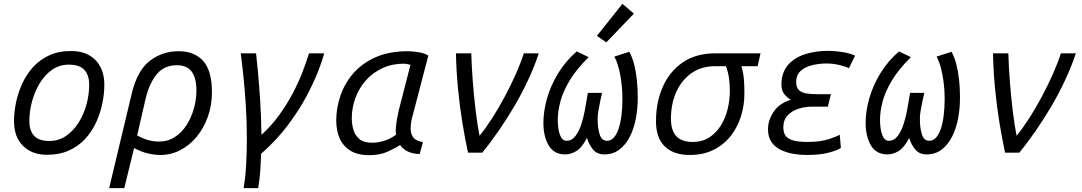

<svg xmlns="http://www.w3.org/2000/svg" viewBox="-20 -796 5640 1001"><path d="M225 11Q147 11 100 -35.5Q53 -82 53 -165Q53 -209 63 -259Q73 -309 94.5 -357Q116 -405 150.5 -444Q185 -483 234.5 -506.5Q284 -530 350 -530Q433 -530 478.5 -482Q524 -434 524 -354Q524 -309 514 -259Q504 -209 482.5 -161Q461 -113 426 -74Q391 -35 341 -12Q291 11 225 11ZM237 -61Q286 -61 324.5 -87.5Q363 -114 390 -157Q417 -200 431 -251.5Q445 -303 445 -354Q445 -404 420 -431.5Q395 -459 339 -459Q290 -459 252 -432.5Q214 -406 187.5 -362.5Q161 -319 147 -267.5Q133 -216 133 -165Q133 -115 158 -88Q183 -61 237 -61Z M549 185 668 -313Q697 -430 762 -479.5Q827 -529 911 -529Q994 -529 1039.5 -478Q1085 -427 1085 -316Q1085 -247 1063.5 -187Q1042 -127 1005 -82.5Q968 -38 919.5 -13Q871 12 817 12Q786 12 751.5 4Q717 -4 679 -24L628 185ZM808 -58Q855 -58 891.5 -81.5Q928 -105 953 -144.5Q978 -184 991 -231Q1004 -278 1004 -324Q1004 -389 979.5 -422.5Q955 -456 902 -456Q837 -456 798.5 -410.5Q760 -365 740 -285L695 -90Q727 -72 755 -65Q783 -58 808 -58Z M1250 185Q1260 126 1263.5 60Q1267 -6 1267 -76Q1267 -163 1261.5 -248Q1256 -333 1248.5 -404Q1241 -475 1235 -518H1315Q1318 -494 1324 -430Q1330 -366 1336 -278Q1342 -190 1343 -93Q1395 -140 1435.5 -196Q1476 -252 1506.5 -310Q1537 -368 1557.5 -421.5Q1578 -475 1591 -518H1670Q1662 -485 1639.5 -426.5Q1617 -368 1578 -294.5Q1539 -221 1480.5 -143Q1422 -65 1341 6Q1340 54 1336.5 99Q1333 144 1326 185Z M1905 13Q1844 13 1806 -11Q1768 -35 1750.5 -75.5Q1733 -116 1733 -168Q1733 -232 1754.5 -296Q1776 -360 1821 -412.5Q1866 -465 1937 -497Q2008 -529 2106 -529Q2127 -529 2160.5 -524Q2194 -519 2213 -506L2135 -207Q2128 -184 2124.5 -164.5Q2121 -145 2121 -125Q2121 -97 2135 -79Q2149 -61 2185 -55L2168 7Q2131 6 2105.5 -6.5Q2080 -19 2066 -40Q2042 -24 2001.5 -5.5Q1961 13 1905 13ZM1920 -52Q1953 -52 1986 -63Q2019 -74 2045 -94Q2042 -108 2044 -131.5Q2046 -155 2050.5 -179.5Q2055 -204 2059 -221L2120 -458Q2118 -459 2105 -461.5Q2092 -464 2086 -464Q2024 -464 1973.5 -440.5Q1923 -417 1887.5 -377Q1852 -337 1833 -285.5Q1814 -234 1814 -178Q1814 -151 1822 -121.5Q1830 -92 1852.5 -72Q1875 -52 1920 -52Z M2420 0Q2405 -69 2391 -154Q2377 -239 2368 -332Q2359 -425 2357 -518H2437Q2439 -449 2445 -370.5Q2451 -292 2460 -218Q2469 -144 2480 -88Q2512 -127 2546 -180Q2580 -233 2611.5 -292Q2643 -351 2669 -409.5Q2695 -468 2711 -518H2789Q2768 -454 2736 -384.5Q2704 -315 2664 -246.5Q2624 -178 2580.5 -115Q2537 -52 2494 0Z M2927 9Q2868 9 2840.5 -38Q2813 -85 2813 -155Q2813 -216 2832 -283Q2851 -350 2890 -414Q2929 -478 2987 -528L3049 -498Q2984 -434 2949 -375Q2914 -316 2901 -265Q2888 -214 2888 -172Q2888 -123 2899.5 -92.5Q2911 -62 2934 -62Q2961 -62 2980 -87Q2999 -112 3010.5 -147.5Q3022 -183 3028.5 -218Q3035 -253 3038 -272L3045 -312H3119L3110 -272Q3105 -250 3100 -220.5Q3095 -191 3096 -171Q3096 -128 3106.5 -95Q3117 -62 3145 -62Q3165 -62 3180 -78.5Q3195 -95 3205 -124.5Q3215 -154 3220 -194Q3225 -234 3225 -280Q3225 -345 3213.5 -406Q3202 -467 3183 -501L3261 -526Q3276 -499 3285.5 -462.5Q3295 -426 3300 -382Q3305 -338 3305 -287Q3305 -231 3295 -178Q3285 -125 3263.5 -83Q3242 -41 3209 -16Q3176 9 3131 9Q3093 9 3071.5 -17Q3050 -43 3040 -77Q3014 -26 2985 -8.5Q2956 9 2927 9ZM3141 -575 3092 -609 3225 -776 3285 -725Z M3576 12Q3491 12 3445.5 -33Q3400 -78 3400 -163Q3400 -263 3435.5 -343.5Q3471 -424 3540 -471Q3609 -518 3709 -518H3945L3930 -451H3845Q3855 -420 3858 -386.5Q3861 -353 3861 -309Q3861 -247 3843 -189.5Q3825 -132 3789 -86.5Q3753 -41 3699.5 -14.5Q3646 12 3576 12ZM3591 -56Q3642 -56 3678.5 -80Q3715 -104 3739 -143Q3763 -182 3774 -229Q3785 -276 3785 -321Q3785 -356 3781 -386.5Q3777 -417 3765 -451H3709Q3637 -451 3585.5 -415Q3534 -379 3506 -317Q3478 -255 3478 -176Q3478 -117 3505.5 -86.5Q3533 -56 3591 -56Z M4184 12Q4151 12 4116 6Q4081 0 4051 -14.5Q4021 -29 4002.5 -55Q3984 -81 3984 -122Q3984 -170 4014 -214Q4044 -258 4103 -276Q4087 -284 4070.5 -303.5Q4054 -323 4054 -354Q4054 -416 4086.5 -455Q4119 -494 4174.5 -512.5Q4230 -531 4300 -531Q4341 -530 4376 -524Q4411 -518 4438 -506L4406 -440Q4393 -448 4358.5 -456.5Q4324 -465 4289 -465Q4252 -465 4215.5 -456.5Q4179 -448 4155 -427Q4131 -406 4131 -368Q4131 -340 4145 -326.5Q4159 -313 4183 -309Q4207 -305 4236 -305H4312L4296 -240H4215Q4179 -240 4144.5 -229.5Q4110 -219 4087 -195Q4064 -171 4064 -132Q4064 -105 4075.5 -88.5Q4087 -72 4115 -64Q4143 -56 4190 -56Q4257 -56 4301 -70.5Q4345 -85 4358 -94L4364 -25Q4350 -14 4304 -1Q4258 12 4184 12Z M4607 9Q4548 9 4520.5 -38Q4493 -85 4493 -155Q4493 -216 4512 -283Q4531 -350 4570 -414Q4609 -478 4667 -528L4729 -498Q4664 -434 4629 -375Q4594 -316 4581 -265Q4568 -214 4568 -172Q4568 -123 4579.5 -92.5Q4591 -62 4614 -62Q4641 -62 4660 -87Q4679 -112 4690.5 -147.5Q4702 -183 4708.5 -218Q4715 -253 4718 -272L4725 -312H4799L4790 -272Q4785 -250 4780 -220.5Q4775 -191 4776 -171Q4776 -128 4786.5 -95Q4797 -62 4825 -62Q4845 -62 4860 -78.5Q4875 -95 4885 -124.5Q4895 -154 4900 -194Q4905 -234 4905 -280Q4905 -345 4893.5 -406Q4882 -467 4863 -501L4941 -526Q4956 -499 4965.5 -462.5Q4975 -426 4980 -382Q4985 -338 4985 -287Q4985 -231 4975 -178Q4965 -125 4943.5 -83Q4922 -41 4889 -16Q4856 9 4811 9Q4773 9 4751.5 -17Q4730 -43 4720 -77Q4694 -26 4665 -8.5Q4636 9 4607 9Z M5220 0Q5205 -69 5191 -154Q5177 -239 5168 -332Q5159 -425 5157 -518H5237Q5239 -449 5245 -370.5Q5251 -292 5260 -218Q5269 -144 5280 -88Q5312 -127 5346 -180Q5380 -233 5411.5 -292Q5443 -351 5469 -409.5Q5495 -468 5511 -518H5589Q5568 -454 5536 -384.5Q5504 -315 5464 -246.5Q5424 -178 5380.5 -115Q5337 -52 5294 0Z"/></svg>

Font: Ubuntu Sans Mono
Style: Italic
Weight: 400
Italic angle: -13.5°
Monospace: yes
Designer: Dalton Maag Ltd
Foundry: Dalton Maag Ltd
Version: Version 1.006